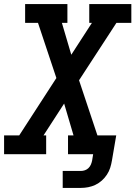

<svg xmlns="http://www.w3.org/2000/svg" viewBox="-27 -755 663 940"><path d="M280 165V82H369Q379 82 389 78.5Q399 75 406.5 67.5Q414 60 418 50.5Q422 41 424 31L429 0H306V-92H333L287 -248L186 -92H199V0H-7V-92H67L249 -373L192 -544L159 -643H96V-735H303V-643H276L322 -487L423 -643H410V-735H616V-643H543L360 -362L450 -92H542L521 31Q518 49 512.5 66.5Q507 84 496.5 100Q486 116 471.5 129Q457 142 440 150Q423 158 405 161.5Q387 165 369 165Z"/></svg>

Font: Iosevka Etoile SmBdObl
Style: Regular
Weight: 600
Italic angle: -9°
Designer: Belleve Invis
Foundry: Belleve Invis
Version: Version 15.5.2; ttfautohint (v1.8.4)